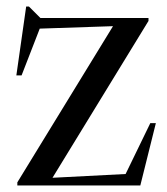

<svg xmlns="http://www.w3.org/2000/svg" viewBox="-20 -567 512 587"><path d="M33 0V-9.5L325.5 -487L101.5 -479.5L46 -336.5H30L60 -547H68.5L103.5 -512H434V-503L140.5 -23.5L364 -35L439.5 -190.5H456.5L409 0Z"/></svg>

Font: Newsreader Display
Style: Regular
Weight: 400
Designer: Hugues Gentile
Foundry: Production Type
Version: Version 1.001